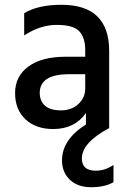

<svg xmlns="http://www.w3.org/2000/svg" viewBox="-20 -535 537 802"><path d="M454 226Q418 247 361 247Q304 247 271.5 215.5Q239 184 239 135Q239 48 339 -15V-63Q292 4 202 4Q130 4 86.5 -36.5Q43 -77 43 -146.5Q43 -216 98.5 -257Q154 -298 254 -298H336V-326Q336 -378 311 -404.5Q286 -431 217 -431Q148 -431 81 -387V-480Q139 -515 237 -515Q436 -515 436 -322V0Q322 61 322 127Q322 178 380 178Q419 178 454 154ZM336 -165V-225H269Q146 -225 146 -147Q146 -113 168 -93.5Q190 -74 234.5 -74Q279 -74 307.5 -100.5Q336 -127 336 -165Z"/></svg>

Font: Hind Guntur Medium
Style: Regular
Weight: 500
Designer: Manushi Parikh, Hitesh Malaviya
Foundry: Indian Type Foundry
Version: Version 1.000;PS 1.0;hotconv 1.0.86;makeotf.lib2.5.63406; tt